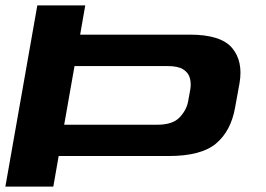

<svg xmlns="http://www.w3.org/2000/svg" viewBox="-20 -695 992 715"><path d="M0 0 119 -675H297.5L278.5 -566H687Q802.5 -566 844.2 -516.5Q886 -467 872 -385.5L855.5 -294.5Q840 -207 784.5 -160.5Q729 -114 608.5 -114H198.5L178.5 0ZM219 -230.5H565.5Q623 -230.5 648.8 -257.8Q674.5 -285 680.5 -317L688.5 -361Q692.5 -383.5 687.2 -403.8Q682 -424 662.5 -436.5Q643 -449 604 -449H257.5Z"/></svg>

Font: Anybody UltraExpanded SemiBold
Style: Italic
Weight: 600
Width: 9
Italic angle: -10°
Designer: Tyler Finck
Foundry: Etcetera Type Company
Version: Version 1.010; ttfautohint (v1.8.3) -l 8 -r 50 -G 200 -x 14 